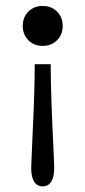

<svg xmlns="http://www.w3.org/2000/svg" viewBox="-20 -447 293 659"><path d="M87.1 129.8Q87.1 116.9 88.3 96.8Q89.5 76.6 90.3 50Q93.5 -12.1 96.4 -89.9Q99.2 -167.7 99.2 -226.6H154Q154 -166.9 156.9 -89.5Q159.7 -12.1 162.9 49.2Q163.7 75.8 164.9 96.4Q166.1 116.9 166.1 129Q166.1 159.7 156 176.2Q146 192.7 126.6 192.7Q107.3 192.7 97.2 176.6Q87.1 160.5 87.1 129.8ZM58.1 -358.1Q58.1 -387.9 77.4 -407.3Q96.8 -426.6 126.6 -426.6Q156.5 -426.6 175.8 -407.3Q195.2 -387.9 195.2 -358.1Q195.2 -328.2 175.8 -308.9Q156.5 -289.5 126.6 -289.5Q96.8 -289.5 77.4 -308.9Q58.1 -328.2 58.1 -358.1Z"/></svg>

Font: Playfair Micro SmCond SmLight
Style: Regular
Weight: 360
Width: 4
Designer: Claus Eggers Sørensen
Foundry: Claus Eggers Sørensen
Version: Version 2.100;Glyphs 3.2 (3219)